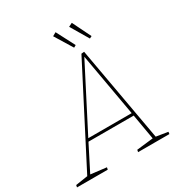

<svg xmlns="http://www.w3.org/2000/svg" viewBox="-236 -1025 1100 1168"><g transform="rotate(-30 313.5 -441.5)"><path d="M535 -22 528 -29 616 -15 614 0H394L397 -15L519 -29L514 -22L481 -213L488 -206H158L168 -213L71 -22L67 -29L184 -15L181 0H-35L-32 -15L59 -29L50 -22L395 -691L415 -693ZM171 -219 167 -225H485L480 -219L400 -672H404ZM375 -745 391 -754 324 -883 299 -869ZM486 -745 502 -753 438 -883 412 -870Z"/></g></svg>

Font: Bitter Thin
Style: Italic
Weight: 100
Italic angle: -9°
Designer: Sol Matas, and Bitter project Authors
Foundry: Sol Matas
Version: Version 2.002